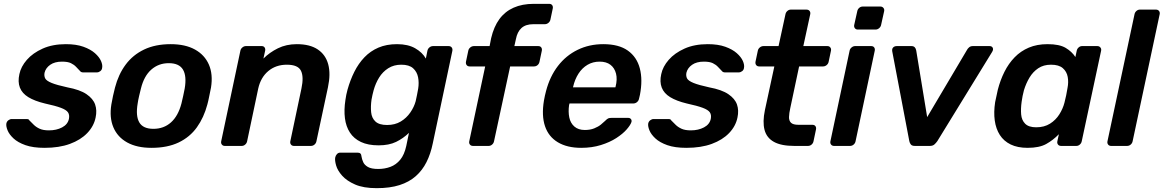

<svg xmlns="http://www.w3.org/2000/svg" viewBox="-20 -760 6061 1000"><path d="M212 10Q152 10 112.5 -4Q73 -18 50.5 -39Q28 -60 19.5 -81Q11 -102 13 -116Q15 -127 23.5 -133.5Q32 -140 41 -140H120Q124 -140 127 -139Q130 -138 133 -133Q144 -122 156 -110Q168 -98 186.5 -89.5Q205 -81 235 -81Q274 -81 303.5 -96.5Q333 -112 339 -141Q343 -162 334 -175Q325 -188 297 -198.5Q269 -209 214 -221Q160 -234 127.5 -254Q95 -274 83.5 -304Q72 -334 81 -374Q89 -413 120 -448.5Q151 -484 202.5 -507Q254 -530 323 -530Q377 -530 414.5 -516.5Q452 -503 474.5 -483Q497 -463 506 -442.5Q515 -422 512 -407Q511 -396 502.5 -389.5Q494 -383 485 -383H412Q407 -383 403 -385Q399 -387 397 -390Q387 -400 376.5 -411.5Q366 -423 349.5 -431Q333 -439 303 -439Q265 -439 241.5 -422.5Q218 -406 212 -381Q209 -364 215.5 -351.5Q222 -339 249 -328Q276 -317 331 -305Q396 -293 430.5 -269.5Q465 -246 475.5 -215.5Q486 -185 478 -148Q469 -103 434.5 -67Q400 -31 344 -10.5Q288 10 212 10Z M769 10Q693 10 642.5 -18Q592 -46 570.5 -97Q549 -148 560 -216Q563 -234 568.5 -260Q574 -286 579 -304Q597 -373 634.5 -423.5Q672 -474 730.5 -502Q789 -530 869 -530Q945 -530 995.5 -502Q1046 -474 1068 -423.5Q1090 -373 1079 -304Q1075 -286 1070 -260Q1065 -234 1060 -216Q1042 -148 1005.5 -97Q969 -46 910.5 -18Q852 10 769 10ZM779 -89Q833 -89 870.5 -122.5Q908 -156 925 -221Q929 -236 934 -260Q939 -284 942 -299Q953 -364 933 -397.5Q913 -431 859 -431Q806 -431 768 -397.5Q730 -364 714 -299Q710 -284 704.5 -260Q699 -236 697 -221Q686 -156 705.5 -122.5Q725 -89 779 -89Z M1151 0Q1141 0 1135.5 -7Q1130 -14 1132 -24L1232 -496Q1234 -506 1242.5 -513Q1251 -520 1261 -520H1343Q1353 -520 1358 -513Q1363 -506 1361 -496L1352 -455Q1384 -487 1427.5 -508.5Q1471 -530 1526 -530Q1594 -530 1635 -502.5Q1676 -475 1689.5 -425Q1703 -375 1688 -305L1628 -24Q1626 -14 1618 -7Q1610 0 1599 0H1511Q1501 0 1495.5 -7Q1490 -14 1492 -24L1550 -299Q1563 -360 1547.5 -391.5Q1532 -423 1474 -423Q1417 -423 1377.5 -390Q1338 -357 1325 -299L1267 -24Q1265 -14 1257 -7Q1249 0 1239 0Z M1942 220Q1873 220 1829.5 201Q1786 182 1762 155Q1738 128 1730.5 101.5Q1723 75 1726 60Q1728 50 1735 42.5Q1742 35 1752 35H1842Q1852 35 1857 39.5Q1862 44 1863 56Q1865 69 1871.5 84Q1878 99 1896 109.5Q1914 120 1950 120Q1984 120 2013.5 109Q2043 98 2064.5 72Q2086 46 2096 0L2110 -68Q2080 -39 2043 -21Q2006 -3 1952 -3Q1897 -3 1860 -20.5Q1823 -38 1802.5 -69.5Q1782 -101 1776.5 -144Q1771 -187 1779 -239Q1781 -254 1783.5 -266Q1786 -278 1790 -293Q1804 -343 1825.5 -386Q1847 -429 1878 -461.5Q1909 -494 1951 -512Q1993 -530 2048 -530Q2105 -530 2142.5 -508.5Q2180 -487 2198 -455L2206 -495Q2208 -506 2216.5 -513Q2225 -520 2236 -520H2316Q2327 -520 2332.5 -513Q2338 -506 2336 -495L2234 -13Q2223 41 2201.5 84Q2180 127 2145.5 157.5Q2111 188 2061 204Q2011 220 1942 220ZM1996 -109Q2037 -109 2067 -127Q2097 -145 2117 -174Q2137 -203 2145 -233Q2148 -246 2152 -266Q2156 -286 2158 -298Q2163 -329 2157.5 -357.5Q2152 -386 2131.5 -404.5Q2111 -423 2070 -423Q2031 -423 2002 -404.5Q1973 -386 1954.5 -356Q1936 -326 1926 -290Q1923 -278 1920 -266Q1917 -254 1915 -241Q1910 -206 1913 -175.5Q1916 -145 1935.5 -127Q1955 -109 1996 -109Z M2444 0Q2433 0 2427.5 -7Q2422 -14 2424 -24L2507 -414H2426Q2416 -414 2410.5 -421Q2405 -428 2407 -439L2419 -496Q2421 -506 2429.5 -513Q2438 -520 2449 -520H2530L2538 -561Q2552 -621 2581 -660.5Q2610 -700 2655 -720Q2700 -740 2760 -740H2840Q2851 -740 2856 -733Q2861 -726 2859 -716L2847 -659Q2845 -648 2836.5 -641Q2828 -634 2818 -634H2758Q2718 -634 2696 -614Q2674 -594 2667 -556L2659 -520H2783Q2794 -520 2799 -513Q2804 -506 2802 -496L2790 -439Q2788 -428 2780 -421Q2772 -414 2761 -414H2637L2553 -24Q2551 -14 2543 -7Q2535 0 2525 0Z M3007 10Q2934 10 2885.5 -19Q2837 -48 2818.5 -103Q2800 -158 2813 -236Q2815 -246 2818 -261.5Q2821 -277 2824 -286Q2844 -362 2886 -416.5Q2928 -471 2988.5 -500.5Q3049 -530 3122 -530Q3203 -530 3250 -496.5Q3297 -463 3312.5 -403.5Q3328 -344 3313 -266L3308 -245Q3306 -235 3297.5 -228Q3289 -221 3278 -221H2946Q2946 -221 2945.5 -218Q2945 -215 2944 -213Q2939 -178 2945 -148.5Q2951 -119 2971.5 -101Q2992 -83 3026 -83Q3054 -83 3075 -91.5Q3096 -100 3109.5 -111Q3123 -122 3130 -129Q3142 -141 3148 -143.5Q3154 -146 3165 -146H3252Q3261 -146 3266 -140Q3271 -134 3269 -125Q3264 -109 3244 -86Q3224 -63 3190 -41Q3156 -19 3109.5 -4.5Q3063 10 3007 10ZM2964 -305H3185L3186 -308Q3196 -347 3188.5 -376.5Q3181 -406 3159.5 -422.5Q3138 -439 3103 -439Q3068 -439 3040 -422.5Q3012 -406 2993 -376.5Q2974 -347 2965 -308Z M3555 10Q3495 10 3455.5 -4Q3416 -18 3393.5 -39Q3371 -60 3362.5 -81Q3354 -102 3356 -116Q3358 -127 3366.5 -133.5Q3375 -140 3384 -140H3463Q3467 -140 3470 -139Q3473 -138 3476 -133Q3487 -122 3499 -110Q3511 -98 3529.5 -89.5Q3548 -81 3578 -81Q3617 -81 3646.5 -96.5Q3676 -112 3682 -141Q3686 -162 3677 -175Q3668 -188 3640 -198.5Q3612 -209 3557 -221Q3503 -234 3470.5 -254Q3438 -274 3426.5 -304Q3415 -334 3424 -374Q3432 -413 3463 -448.5Q3494 -484 3545.5 -507Q3597 -530 3666 -530Q3720 -530 3757.5 -516.5Q3795 -503 3817.5 -483Q3840 -463 3849 -442.5Q3858 -422 3855 -407Q3854 -396 3845.5 -389.5Q3837 -383 3828 -383H3755Q3750 -383 3746 -385Q3742 -387 3740 -390Q3730 -400 3719.5 -411.5Q3709 -423 3692.5 -431Q3676 -439 3646 -439Q3608 -439 3584.5 -422.5Q3561 -406 3555 -381Q3552 -364 3558.5 -351.5Q3565 -339 3592 -328Q3619 -317 3674 -305Q3739 -293 3773.5 -269.5Q3808 -246 3818.5 -215.5Q3829 -185 3821 -148Q3812 -103 3777.5 -67Q3743 -31 3687 -10.5Q3631 10 3555 10Z M4117 0Q4049 0 4011 -21Q3973 -42 3962 -83.5Q3951 -125 3964 -187L4013 -414H3934Q3924 -414 3918.5 -421Q3913 -428 3915 -439L3927 -496Q3929 -506 3937.5 -513Q3946 -520 3957 -520H4035L4071 -686Q4073 -696 4081 -703Q4089 -710 4099 -710H4180Q4191 -710 4196.5 -703Q4202 -696 4200 -686L4164 -520H4289Q4299 -520 4304.5 -513Q4310 -506 4308 -496L4296 -439Q4294 -428 4285.5 -421Q4277 -414 4267 -414H4142L4096 -197Q4090 -170 4089.5 -150.5Q4089 -131 4100 -120.5Q4111 -110 4139 -110H4211Q4222 -110 4227 -103Q4232 -96 4230 -86L4217 -24Q4215 -14 4207 -7Q4199 0 4188 0Z M4324 0Q4314 0 4308.5 -7Q4303 -14 4305 -24L4405 -496Q4407 -506 4415.5 -513Q4424 -520 4434 -520H4517Q4528 -520 4533 -513Q4538 -506 4536 -496L4436 -24Q4434 -14 4426 -7Q4418 0 4407 0ZM4448 -606Q4438 -606 4432.5 -613Q4427 -620 4429 -630L4445 -702Q4447 -712 4455 -719Q4463 -726 4474 -726H4565Q4575 -726 4581 -719Q4587 -712 4585 -702L4569 -630Q4567 -620 4558.5 -613Q4550 -606 4540 -606Z M4745 0Q4730 0 4724 -7.5Q4718 -15 4716 -25L4627 -493Q4625 -506 4632 -513Q4639 -520 4651 -520H4727Q4738 -520 4744 -514Q4750 -508 4752 -497L4809 -150L5017 -501Q5020 -507 5027.5 -513.5Q5035 -520 5047 -520H5134Q5146 -520 5150.5 -511Q5155 -502 5147 -489L4862 -25Q4855 -15 4846.5 -7.5Q4838 0 4823 0Z M5332 10Q5280 10 5244 -7.5Q5208 -25 5187.5 -57Q5167 -89 5161 -132.5Q5155 -176 5163 -228Q5167 -246 5170 -260.5Q5173 -275 5177 -293Q5190 -343 5211.5 -386Q5233 -429 5264.5 -461.5Q5296 -494 5338.5 -512Q5381 -530 5436 -530Q5498 -530 5530.5 -510.5Q5563 -491 5581 -463L5588 -496Q5590 -506 5598 -513Q5606 -520 5616 -520H5695Q5705 -520 5711 -513Q5717 -506 5715 -496L5614 -24Q5612 -14 5604 -7Q5596 0 5586 0H5507Q5496 0 5490.5 -7Q5485 -14 5487 -24L5495 -61Q5465 -30 5429 -10Q5393 10 5332 10ZM5377 -97Q5419 -97 5449 -116Q5479 -135 5497.5 -164.5Q5516 -194 5524 -225Q5529 -243 5533 -263.5Q5537 -284 5540 -302Q5546 -332 5541 -359.5Q5536 -387 5515.5 -405Q5495 -423 5454 -423Q5415 -423 5387.5 -404.5Q5360 -386 5342 -356Q5324 -326 5313 -290Q5309 -275 5306 -260Q5303 -245 5301 -230Q5296 -194 5298.5 -164Q5301 -134 5319.5 -115.5Q5338 -97 5377 -97Z M5767 0Q5757 0 5751.5 -7Q5746 -14 5748 -24L5889 -686Q5891 -696 5899 -703Q5907 -710 5917 -710H6000Q6011 -710 6016.5 -703Q6022 -696 6020 -686L5879 -24Q5877 -14 5869 -7Q5861 0 5850 0Z"/></svg>

Font: Rubik Medium
Style: Italic
Weight: 500
Italic angle: -12°
Designer: Hubert and Fischer
Foundry: Hubert and Fischer
Version: Version 2.300;gftools[0.9.30]